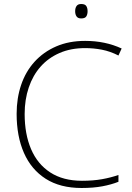

<svg xmlns="http://www.w3.org/2000/svg" viewBox="-20 -928 658 958"><path d="M405 -688Q333 -688 277 -663.5Q221 -639 182.5 -595.5Q144 -552 123.5 -491.5Q103 -431 103 -359Q103 -259 135 -184Q167 -109 231 -67.5Q295 -26 389 -26Q445 -26 489.5 -34Q534 -42 571 -55V-21Q536 -7 491 1.5Q446 10 387 10Q280 10 208 -36Q136 -82 99.5 -165Q63 -248 63 -360Q63 -438 85.5 -504.5Q108 -571 152.5 -620Q197 -669 260.5 -696.5Q324 -724 405 -724Q455 -724 500.5 -714.5Q546 -705 587 -686L571 -651Q530 -672 488.5 -680Q447 -688 405 -688ZM385 -908Q404 -908 410.5 -898Q417 -888 417 -872Q417 -856 410.5 -846Q404 -836 385 -836Q369 -836 362 -846Q355 -856 355 -872Q355 -888 362 -898Q369 -908 385 -908Z"/></svg>

Font: Noto Sans Hebrew ExtraLight
Style: Regular
Weight: 250
Designer: Monotype Design Team
Foundry: Monotype Imaging Inc.
Version: Version 2.003